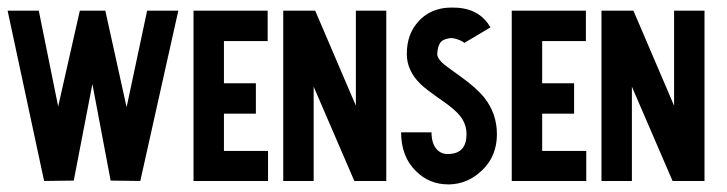

<svg xmlns="http://www.w3.org/2000/svg" viewBox="-20 -596 1912 505"><path d="M0 -568H82L133 -316L190 -568H257L313 -314L367 -568H449L349 -120L271 -121L223 -375L174 -121L96 -120Z M489 -568H684V-488H569V-377H653V-297H569V-199H685V-120H489Z M725 -568H809L916 -318V-568H996V-120H912L805 -368V-120H725Z M1167 -576Q1170 -576 1172 -576Q1240 -576 1270 -524L1201 -483Q1201 -484 1195 -487.5Q1189 -491 1178.5 -494Q1168 -497 1160 -495Q1147 -493 1140 -486Q1131 -476 1130 -454Q1130 -444 1142 -432Q1150 -424 1191 -395Q1233 -365 1254 -339Q1287 -297 1287 -243Q1287 -186 1249 -149Q1211 -112 1162 -111Q1161 -111 1159 -111Q1109 -111 1074 -146Q1035 -184 1035 -248H1115Q1115 -217 1130 -202Q1142 -190 1159 -191H1160Q1207 -192 1207 -243Q1207 -269 1191 -290Q1178 -307 1145 -330Q1099 -362 1086 -375Q1050 -410 1050 -454Q1050 -507 1081 -540Q1107 -569 1149 -575Q1158 -576 1167 -576Z M1326 -568H1521V-488H1406V-377H1490V-297H1406V-199H1522V-120H1326Z M1562 -568H1646L1753 -318V-568H1833V-120H1749L1642 -368V-120H1562Z"/></svg>

Font: Satisfactory Mid
Style: Regular
Weight: 400
Designer: Sadat Fauzi
Foundry: Intuisi Creative
Version: Version 001.000